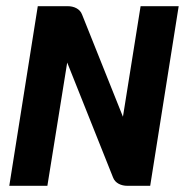

<svg xmlns="http://www.w3.org/2000/svg" viewBox="-20 -600 597 620"><path d="M10 0H133L197 -398L345 -27C352 -8 372 0 391 0H465L557 -580H434L377 -223L245 -553C238 -572 218 -580 199 -580H102Z"/></svg>

Font: Charger Pro
Style: UltraObl
Weight: 900
Designer: Jasper
Foundry: Cannot Into Space Fonts
Version: Version 1.09